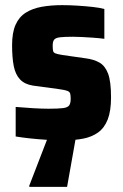

<svg xmlns="http://www.w3.org/2000/svg" viewBox="-20 -538 478 747"><path d="M226 8Q197 8 163 6Q129 4 97 0.5Q65 -3 41 -7V-122Q58 -121 75 -119.5Q92 -118 109 -117Q126 -116 141.5 -115.5Q157 -115 169 -115Q208 -115 226 -117.5Q244 -120 249.5 -128.5Q255 -137 255 -153Q255 -167 253 -174Q251 -181 242 -184.5Q233 -188 211 -191L108 -205Q76 -210 58 -229Q40 -248 33.5 -281Q27 -314 27 -362Q27 -411 40.5 -441.5Q54 -472 80 -488.5Q106 -505 142 -511.5Q178 -518 222 -518Q251 -518 282 -516Q313 -514 340.5 -511Q368 -508 386 -503V-387Q363 -390 340 -391.5Q317 -393 298 -394Q279 -395 264 -395Q231 -395 214 -393Q197 -391 191 -384Q185 -377 185 -361Q185 -347 186.5 -340Q188 -333 196.5 -330Q205 -327 223 -324L314 -311Q345 -307 367 -294.5Q389 -282 400.5 -251.5Q412 -221 412 -159Q412 -106 399 -73Q386 -40 361.5 -22.5Q337 -5 303 1.5Q269 8 226 8ZM94 189V184L170 -13H276V-8L241 189Z"/></svg>

Font: Saira SemiCondensed ExtraBold
Style: Regular
Weight: 800
Width: 4
Designer: Hector Gatti with collaboration of the Omnibus-Type team
Foundry: Omnibus-Type
Version: Version 1.101